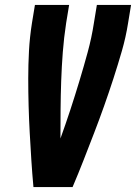

<svg xmlns="http://www.w3.org/2000/svg" viewBox="-20 -755 549 775"><path d="M115 0Q110 -54 106.5 -109Q103 -164 100 -218.5Q97 -273 95.5 -328Q94 -383 94 -438.5Q94 -494 97 -549.5Q100 -605 109 -662L121 -735H259L247 -662Q238 -603 233.5 -544.5Q229 -486 227 -428Q225 -370 224.5 -312Q224 -254 224 -196Q245 -254 264 -312Q283 -370 300.5 -428Q318 -486 334 -544.5Q350 -603 359 -662L371 -735H509L497 -662Q488 -605 472 -549.5Q456 -494 438 -438.5Q420 -383 400.5 -328Q381 -273 360 -218.5Q339 -164 317.5 -109Q296 -54 273 0Z"/></svg>

Font: Iosevka Term Curly Hv Obl
Style: Regular
Weight: 900
Italic angle: -9°
Designer: Belleve Invis
Foundry: Belleve Invis
Version: Version 32.3.0